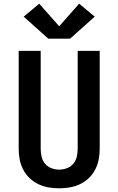

<svg xmlns="http://www.w3.org/2000/svg" viewBox="-20 -1010 640 1038"><path d="M300 8Q271 8 242 3Q213 -2 187 -14.5Q161 -27 140 -47Q119 -67 105.5 -93Q92 -119 86.5 -147.5Q81 -176 81 -205V-735H200V-205Q200 -184 205 -162.5Q210 -141 224 -124.5Q238 -108 258.5 -100.5Q279 -93 300 -93Q321 -93 341.5 -100.5Q362 -108 376 -124.5Q390 -141 395 -162.5Q400 -184 400 -205V-735H519V-205Q519 -176 513.5 -147.5Q508 -119 494.5 -93Q481 -67 460 -47Q439 -27 413 -14.5Q387 -2 358 3Q329 8 300 8ZM359 -801H241L108 -920L192 -990L300 -868L408 -990L492 -920Z"/></svg>

Font: Iosevka Curly Extended
Style: Bold
Weight: 700
Width: 7
Monospace: yes
Designer: Belleve Invis
Foundry: Belleve Invis
Version: Version 11.1.0; ttfautohint (v1.8.3)